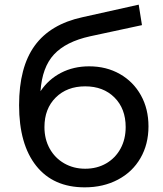

<svg xmlns="http://www.w3.org/2000/svg" viewBox="-20 -797 702 825"><path d="M495 -479C456.3 -501 412.3 -512 363 -512C318.3 -512 278 -502.7 242 -484C206 -465.3 176.7 -439 154 -405C158.7 -473.7 178 -526.3 212 -563C246 -599.7 297.7 -625.7 367 -641L590 -689L576 -777L334 -723C242 -703 173.7 -662.2 129 -600.5C84.3 -538.8 62 -453.7 62 -345C62 -233 86.5 -146.2 135.5 -84.5C184.5 -22.8 254 8 344 8C397.3 8 444.8 -3 486.5 -25C528.2 -47 560.5 -77.8 583.5 -117.5C606.5 -157.2 618 -202.7 618 -254C618 -304 607.2 -348.5 585.5 -387.5C563.8 -426.5 533.7 -457 495 -479ZM436.5 -95C410.2 -79.7 380 -72 346 -72C312.7 -72 282.7 -79.7 256 -95C229.3 -110.3 208.5 -131.5 193.5 -158.5C178.5 -185.5 171 -216.3 171 -251C171 -303.7 187.2 -346 219.5 -378C251.8 -410 294 -426 346 -426C398 -426 440 -410 472 -378C504 -346 520 -303.7 520 -251C520 -216.3 512.7 -185.5 498 -158.5C483.3 -131.5 462.8 -110.3 436.5 -95Z"/></svg>

Font: Rookery
Style: Regular
Weight: 400
Designer: Ryan Kimball / Julieta Ulanovsky
Foundry: Motorola Mobility LLC.
Version: Version 1.0